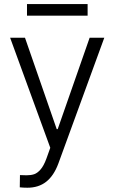

<svg xmlns="http://www.w3.org/2000/svg" viewBox="-20 -714 557 934"><path d="M76.2 197.3 77.1 137.7 109.4 138.7Q130.4 138.7 146 133.5Q161.6 128.4 177.2 110.6Q192.9 92.8 206.1 56.6L224.6 4.9L29.3 -530.3H101.6L255.9 -85.9H260.7L416 -530.3H487.3L263.7 82Q241.7 141.1 204.6 170.2Q167.5 199.2 113.3 199.2Q93.8 199.2 76.2 197.3ZM406.2 -637.7H111.3V-694.3H406.2Z"/></svg>

Font: Pretendard Light
Style: Regular
Weight: 300
Designer: Base glyphs from Inter by Rasmus Andersson; Hangeul glyphs from Noto Sans CJK(Source Han Sans) by Jang Soo-young and Kan
Foundry: Kil Hyung-jin
Version: Version 1.309